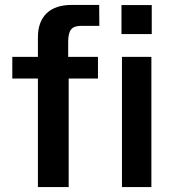

<svg xmlns="http://www.w3.org/2000/svg" viewBox="-20 -760 705 780"><path d="M378 -441H259V0H134V-441H30V-529H134V-608Q134 -671.5 169.2 -705.8Q204.5 -740 271.5 -740H383L383.5 -655H309.5Q280 -655 268.5 -640Q257 -625 257 -590.5V-529H378ZM595 0H475.5V-529H595ZM473.5 -739.5H596.5V-621.5H473.5Z"/></svg>

Font: 1883 Sans SemiBold
Style: Regular
Weight: 600
Designer: 1883 Sans project is a fork of Public Sans.
Version: Version 1.009